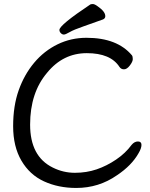

<svg xmlns="http://www.w3.org/2000/svg" viewBox="-20 -906 743 950"><path d="M490 -810Q441 -792 393 -775.5Q345 -759 324.5 -747Q304 -735 296 -735Q288 -735 281 -742Q274 -749 274 -758Q274 -782 427 -884Q431 -886 439.5 -886Q448 -886 463 -875Q501 -849 501 -826Q501 -815 490 -810ZM665 -147Q631 -87 559 -39Q469 24 357 24Q269 24 198 -8.5Q127 -41 86 -111Q45 -181 45 -281.5Q45 -382 72.5 -459.5Q100 -537 149 -595.5Q198 -654 264.5 -686.5Q331 -719 408 -719Q560 -719 633 -632Q637 -626 637 -613.5Q637 -601 622.5 -582Q608 -563 593.5 -563Q579 -563 571 -575Q527 -643 409.5 -643Q292 -643 213 -546Q129 -447 129 -289.5Q129 -132 241 -77Q293 -51 350.5 -51Q408 -51 458 -68Q508 -85 554.5 -116.5Q601 -148 631 -189Q645 -206 662.5 -206Q680 -206 680 -189Q680 -172 665 -147Z"/></svg>

Font: ToneOZ-Pinyin-WenKai-Medium
Style: Medium
Weight: 700
Designer: Fontworks Inc.
Foundry: ToneOZ
Version: Version 0.240331